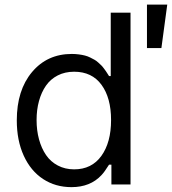

<svg xmlns="http://www.w3.org/2000/svg" viewBox="-20 -781 728 813"><path d="M602.3 -577.4V-761.4H688.2L663.4 -577.4ZM282.7 11.4Q214.8 11.4 162.5 -22.9Q110.1 -57.2 80.6 -121.6Q51.1 -186.1 51.1 -271.3Q51.1 -399.1 115.6 -475.9Q180 -552.6 284.1 -552.6Q299.7 -552.6 314.1 -550.6Q328.5 -548.7 339.7 -545.8Q350.9 -543 361.9 -537.5Q372.9 -532 380.3 -527.9Q387.8 -523.8 396.1 -516.2Q404.5 -508.5 408.9 -504.3Q413.4 -500 419.7 -491.5Q426.1 -483 428.4 -479.6Q430.8 -476.2 435.9 -468Q441.1 -459.9 441.8 -458.8H448.9V-727.3H532.7V0H451.7V-83.8H441.8Q422.6 -52.9 409.4 -39.1Q362.2 11.4 282.7 11.4ZM294 -63.9Q368.3 -63.9 409.3 -120.9Q450.3 -177.9 450.3 -272.7Q450.3 -366.5 409.8 -421.9Q369.3 -477.3 294 -477.3Q255 -477.3 224.4 -461.6Q193.9 -446 174.5 -418.1Q155.2 -390.3 145.1 -353.3Q134.9 -316.4 134.9 -272.7Q134.9 -228.7 145.2 -190.9Q155.5 -153.1 174.9 -124.6Q194.2 -96.2 225 -80.1Q255.7 -63.9 294 -63.9Z"/></svg>

Font: TID UI
Style: Regular
Weight: 400
Designer: The TID Project Authors
Foundry: Bakken & Bæck
Version: Version 1.001;hotconv 1.0.109;makeotfexe 2.5.65596